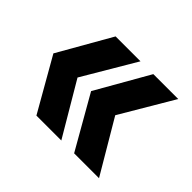

<svg xmlns="http://www.w3.org/2000/svg" viewBox="-101 -620 720 720"><g transform="rotate(45 259.0 -260.0)"><path d="M153 -470H285L161 -260L285 -50H153L33 -260ZM353 -470H485L361 -260L485 -50H353L233 -260Z"/></g></svg>

Font: CyStack Display
Style: Bold
Weight: 700
Designer: Weizhong Zhang
Foundry: 本地遙控
Version: Version 1.000;Glyphs 3.1.2 (3151)